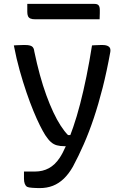

<svg xmlns="http://www.w3.org/2000/svg" viewBox="-20 -765 640 985"><path d="M508 -534Q527 -534 538 -526Q549 -518 546 -499Q528 -399 506.5 -314.5Q485 -230 461 -158.5Q437 -87 410 -25.5Q383 36 354 90Q333 127 307.5 151.5Q282 176 251.5 188Q221 200 183 200Q175 200 165 199.5Q155 199 145.5 198.5Q136 198 129 196.5Q122 195 118 193Q111 188 107 177.5Q103 167 103 152V115H114Q125 115 136.5 115Q148 115 160 115Q199 115 230.5 98Q262 81 286 45Q302 21 319.5 -19Q337 -59 355.5 -112.5Q374 -166 391 -231.5Q408 -297 423.5 -373Q439 -449 452 -532Q459 -533 466 -533Q473 -533 480 -533.5Q487 -534 494 -534Q501 -534 508 -534ZM111 -534Q132 -534 143 -527.5Q154 -521 156 -501Q169 -438 184.5 -381.5Q200 -325 217.5 -277Q235 -229 253.5 -189.5Q272 -150 291.5 -120Q311 -90 329 -72H367L347 -15H310Q289 -15 272 -19.5Q255 -24 241 -36.5Q227 -49 212 -72Q200 -91 184.5 -122Q169 -153 151.5 -195.5Q134 -238 116 -290.5Q98 -343 81 -403.5Q64 -464 51 -532Q58 -533 65.5 -533Q73 -533 80.5 -533.5Q88 -534 95.5 -534Q103 -534 111 -534ZM120 -745H465Q480 -745 486 -737.5Q492 -730 492 -714Q492 -706 492 -698Q492 -690 491.5 -682Q491 -674 491 -666H162Q145 -666 136 -670Q127 -674 123.5 -682.5Q120 -691 120 -704Q120 -711 120 -718Q120 -725 120 -732Q120 -739 120 -745Z"/></svg>

Font: Rec Mono Semicasual
Style: Regular
Weight: 400
Version: Version 1.085; ttfautohint (v1.8.4.7-5d5b)